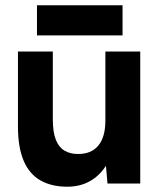

<svg xmlns="http://www.w3.org/2000/svg" viewBox="-20 -695 608 727"><path d="M387 0 379 -92V-500H511V0ZM48 -244V-500H180V-244ZM180 -244Q180 -194 191.5 -165.5Q203 -137 224.5 -124.5Q246 -112 273 -112Q325 -111 352 -143.5Q379 -176 379 -238H424Q424 -158 400 -102.5Q376 -47 334 -17.5Q292 12 235 12Q175 12 133 -12Q91 -36 69.5 -86.5Q48 -137 48 -217V-244ZM120 -561V-675H444V-561Z"/></svg>

Font: Figtree
Style: Bold
Weight: 700
Designer: Erik Kennedy
Foundry: Erik Kennedy
Version: Version 2.001;gftools[0.9.30]